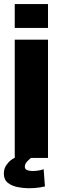

<svg xmlns="http://www.w3.org/2000/svg" viewBox="-52 -798 292 970"><path d="M22.5 0V-597.5H190.5V0ZM22.5 -777.5H190.5V-657H22.5ZM93 153Q66 153 37 147.2Q8 141.5 -12.2 125.8Q-32.5 110 -32.5 79.5Q-32.5 55 -21 37.8Q-9.5 20.5 3.5 10.8Q16.5 1 22 0H104.5Q101 2 87.2 15.5Q73.5 29 73.5 44.5Q73.5 56.5 84.8 61.2Q96 66 112 66Q129 66 146.5 62.8Q164 59.5 168.5 56.5L175 144Q171 145.5 146.8 149.2Q122.5 153 93 153Z"/></svg>

Font: Anybody Condensed ExtraBold
Style: Regular
Weight: 800
Width: 3
Designer: Tyler Finck
Foundry: Etcetera Type Company
Version: Version 1.010; ttfautohint (v1.8.3) -l 8 -r 50 -G 200 -x 14 